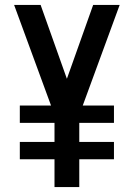

<svg xmlns="http://www.w3.org/2000/svg" viewBox="-20 -755 540 775"><path d="M200 0V-112H60V-182H200V-259H60V-329H186L37 -735H144L250 -437L356 -735H463L314 -329H440V-259H300V-182H440V-112H300V0Z"/></svg>

Font: Iosevka Custom Semibold
Style: Regular
Weight: 600
Designer: Belleve Invis
Foundry: Belleve Invis
Version: Version 27.0.2; ttfautohint (v1.8.4)